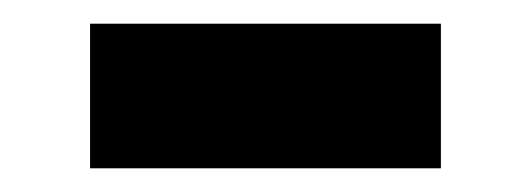

<svg xmlns="http://www.w3.org/2000/svg" viewBox="-20 -347 448 162"><path d="M56 -205V-327H352V-205Z"/></svg>

Font: Titillium Web SemiBold
Style: Regular
Weight: 600
Designer: Mohamed Gaber, Accademia di Belle Arti di Urbino
Foundry: Kief Type Foundry, Accademia di Belle Arti di Urbino
Version: Version 3.000; ttfautohint (v1.8.4)